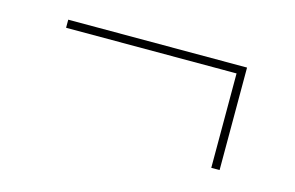

<svg xmlns="http://www.w3.org/2000/svg" viewBox="-44 -408 599 390"><g transform="rotate(15 256.0 -213.0)"><path d="M436 -105.5H418.5V-311.5H436ZM60 -304V-321H436V-304Z"/></g></svg>

Font: Anek Tamil Medium Thin
Style: Regular
Weight: 250
Version: Version 1.003